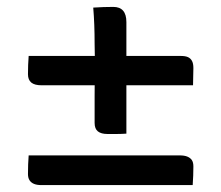

<svg xmlns="http://www.w3.org/2000/svg" viewBox="-20 -607 640 556"><path d="M250 -585Q266 -586 279.5 -586.5Q293 -587 308 -587Q327 -587 336.5 -576Q346 -565 346 -543Q346 -503 346 -462.5Q346 -422 346 -381.5Q346 -341 346 -301Q346 -261 346 -220Q331 -219 318.5 -219Q306 -219 291 -219Q273 -219 263.5 -226.5Q254 -234 254 -251Q254 -290 254 -329Q254 -368 254.5 -406.5Q255 -445 254 -480Q254 -509 253 -535Q252 -561 250 -585ZM63 -445H503Q517 -445 524.5 -441.5Q532 -438 536 -430.5Q540 -423 540 -410Q540 -397 539.5 -385Q539 -373 539 -360H101Q80 -360 70.5 -368Q61 -376 61 -392Q61 -406 61.5 -419Q62 -432 63 -445ZM63 -157H500Q514 -157 522.5 -153.5Q531 -150 535.5 -143.5Q540 -137 540 -125Q540 -112 539.5 -98.5Q539 -85 538 -71H100Q87 -71 78.5 -74.5Q70 -78 65.5 -85Q61 -92 61 -103Q61 -118 61.5 -131Q62 -144 63 -157Z"/></svg>

Font: Rec Mono Semicasual
Style: Regular
Weight: 400
Version: Version 1.085; ttfautohint (v1.8.4.7-5d5b)